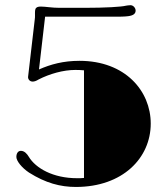

<svg xmlns="http://www.w3.org/2000/svg" viewBox="-20 -721 655 750"><path d="M93.3 -46.9C158.2 -5.9 215.8 9.3 276.4 9.3C459.5 9.3 568.8 -104 568.8 -238.3C568.8 -365.7 469.2 -483.4 290.5 -483.4C227.1 -483.4 177.7 -469.7 132.3 -449.7L156.2 -655.8H428.2C444.8 -655.8 465.3 -655.8 480 -657.7C500 -660.2 509.8 -667 509.8 -679.7C509.8 -689.5 501 -700.7 489.7 -700.7C481.4 -700.7 476.6 -699.2 471.7 -698.7C455.1 -694.3 392.6 -690.4 308.6 -690.4H212.4C183.1 -690.4 157.7 -695.3 140.6 -695.3C131.8 -695.3 125.5 -694.3 121.6 -690.4C115.7 -685.5 116.7 -673.8 116.7 -660.6C116.7 -655.3 116.7 -649.9 115.7 -644.5L89.8 -421.9C88.4 -413.1 95.2 -402.3 107.4 -402.3C113.8 -402.3 120.6 -404.3 130.9 -410.6C173.8 -432.6 227.1 -447.8 274.4 -447.8C285.6 -447.8 297.4 -447.3 308.1 -446.3V-25.9C299.8 -24.9 291 -24.9 280.8 -24.9C188 -24.9 119.6 -63.5 92.3 -108.9C86.4 -118.7 76.2 -131.8 61.5 -131.8C50.3 -131.8 43.9 -121.6 43.9 -107.9C43.9 -92.3 65.4 -65.4 93.3 -46.9Z"/></svg>

Font: Limelight
Style: Regular
Weight: 400
Designer: Nicole Fally
Foundry: Nicole Fally
Version: Version 1.002